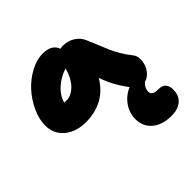

<svg xmlns="http://www.w3.org/2000/svg" viewBox="-200 -680 1105 1105"><g transform="rotate(-45 352.0 -128.0)"><path d="M207 -61Q126 -61 75.4 -103Q24.9 -145 24.9 -213.9Q24.9 -264.6 50 -319.3Q75.2 -374 114.5 -417.5Q153.8 -460.9 205.8 -489Q257.8 -517.1 307.1 -517.1Q381.3 -517.1 399.9 -463.9Q410.2 -466.8 421.9 -466.8Q463.4 -466.8 495.1 -446Q526.9 -425.3 540 -393.1Q551.8 -367.2 568.4 -326.4Q585 -285.6 595 -262Q605 -238.3 624.5 -205.1Q644 -171.9 668.9 -141.1Q681.6 -126 682.9 -101.3Q684.1 -76.7 676 -53.2Q668 -29.8 649.9 -10.5Q631.8 8.8 608.9 14.2Q582 38.1 582 66.9Q582 83 593.5 91.1Q605 99.1 633.8 99.1Q665.5 99.1 679.2 116Q692.9 132.8 692.9 159.2Q692.9 210 661.9 235.6Q630.9 261.2 580.1 261.2Q504.9 261.2 461.4 224.4Q418 187.5 418 127Q418 77.1 447.3 35.4Q476.6 -6.3 524.9 -26.9Q466.3 -103.5 437 -189.9Q416 -154.3 388.7 -128.7Q361.3 -103 331.1 -88.6Q300.8 -74.2 270.3 -67.6Q239.7 -61 207 -61ZM213.9 -229Q252.9 -229 287.8 -263.9Q322.8 -298.8 340.8 -363.8Q285.2 -345.7 246.1 -309.6Q207 -273.4 195.8 -230Q201.7 -229 213.9 -229Z"/></g></svg>

Font: Shantell Sans Irregular Bouncy
Style: Regular
Weight: 800
Designer: Stephen Nixon, Anya Danilova, Shantell Martin
Foundry: Arrow Type
Version: Version 1.006;[9816181b4]